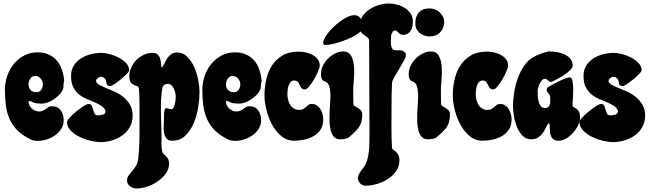

<svg xmlns="http://www.w3.org/2000/svg" viewBox="-20 -806 3714 1097"><path d="M195 -507Q232 -507 259.5 -494Q287 -481 305.5 -459Q324 -437 334 -407Q344 -377 347 -344Q342 -330 342.5 -315Q343 -300 335 -286Q327 -272 313.5 -259.5Q300 -247 284 -236.5Q268 -226 251 -220Q234 -214 218 -214Q204 -214 188 -216Q172 -218 161 -226L143 -230V-226Q143 -203 162 -186Q181 -169 203 -169Q216 -169 225.5 -173.5Q235 -178 242.5 -184Q250 -190 257.5 -194.5Q265 -199 276 -199Q311 -199 327.5 -175Q344 -151 344 -119Q344 -92 330 -70Q316 -48 294 -32.5Q272 -17 246 -9Q220 -1 195 -1Q171 -1 152 -11Q106 -34 78 -62.5Q50 -91 34.5 -126.5Q19 -162 13.5 -203.5Q8 -245 8 -293Q8 -333 21 -371.5Q34 -410 58.5 -440Q83 -470 117.5 -488.5Q152 -507 195 -507ZM143 -324Q143 -304 155 -291.5Q167 -279 188 -279Q206 -279 215.5 -293Q225 -307 225 -324Q225 -343 212 -357.5Q199 -372 180 -372Q163 -372 153 -356Q143 -340 143 -324Z M560 -504Q579 -504 606 -497Q633 -490 658 -477Q683 -464 700.5 -445.5Q718 -427 718 -404Q718 -398 703.5 -383Q689 -368 670 -352.5Q651 -337 633.5 -325.5Q616 -314 610 -314Q602 -314 595.5 -318Q589 -322 589 -330Q587 -338 585 -346.5Q583 -355 575 -360Q568 -367 558 -367Q553 -367 547 -365Q541 -362 535 -357Q529 -352 529 -344Q529 -332 544.5 -323Q560 -314 583 -304.5Q606 -295 633.5 -283Q661 -271 684 -252.5Q707 -234 722.5 -208Q738 -182 738 -145Q738 -108 721.5 -79.5Q705 -51 678.5 -32Q652 -13 619 -3.5Q586 6 553 6Q531 6 498.5 -1.5Q466 -9 436 -23.5Q406 -38 384.5 -59.5Q363 -81 363 -109Q363 -118 379 -135Q395 -152 415.5 -169Q436 -186 456.5 -199Q477 -212 486 -212Q500 -212 504.5 -202Q509 -192 512 -179.5Q515 -167 520 -157Q525 -147 541 -147Q555 -147 569 -151.5Q583 -156 583 -173Q575 -192 557 -203Q539 -214 517 -223Q495 -232 472 -242Q449 -252 430 -268Q411 -284 398.5 -308.5Q386 -333 386 -372Q386 -407 402 -432Q418 -457 443.5 -473Q469 -489 500 -496.5Q531 -504 560 -504Z M992 -506Q1027 -506 1051.5 -480.5Q1076 -455 1091 -419.5Q1106 -384 1113 -345.5Q1120 -307 1120 -280Q1120 -245 1113 -197.5Q1106 -150 1088.5 -106.5Q1071 -63 1040.5 -32.5Q1010 -2 964 -2Q941 -2 930.5 -16Q920 -30 917 -50Q914 -70 915.5 -92Q917 -114 917 -131Q917 -145 917.5 -158.5Q918 -172 923 -185Q931 -190 940.5 -186Q950 -182 959 -182Q966 -182 971 -191Q976 -200 979 -212Q982 -224 983 -236Q984 -248 984 -253Q984 -262 981.5 -274.5Q979 -287 973.5 -299Q968 -311 959.5 -319Q951 -327 939 -327Q929 -327 919.5 -321.5Q910 -316 908 -305Q902 -276 900.5 -238.5Q899 -201 899.5 -162Q900 -123 901.5 -84.5Q903 -46 903 -16Q903 -8 902.5 5Q902 18 903 31.5Q904 45 906 56.5Q908 68 913 72Q928 86 937 97Q946 108 946 130Q946 160 927 186Q908 212 880 231Q852 250 820 260.5Q788 271 761 271Q741 271 723.5 258.5Q706 246 706 225Q706 209 715 196.5Q724 184 735.5 171Q747 158 757 141.5Q767 125 770 100Q777 30 777 -42Q777 -114 777 -185Q777 -192 777 -211.5Q777 -231 776.5 -252Q776 -273 774.5 -290.5Q773 -308 770 -311Q758 -316 748.5 -319.5Q739 -323 732.5 -328.5Q726 -334 722.5 -343.5Q719 -353 719 -370Q719 -396 730 -420.5Q741 -445 759.5 -463.5Q778 -482 802 -493Q826 -504 852 -504Q870 -504 879.5 -496Q889 -488 893.5 -475.5Q898 -463 899.5 -448.5Q901 -434 902 -422Q909 -422 915 -435Q921 -448 930 -464Q939 -480 953.5 -493Q968 -506 992 -506Z M1323 -507Q1360 -507 1387.5 -494Q1415 -481 1433.5 -459Q1452 -437 1462 -407Q1472 -377 1475 -344Q1470 -330 1470.5 -315Q1471 -300 1463 -286Q1455 -272 1441.5 -259.5Q1428 -247 1412 -236.5Q1396 -226 1379 -220Q1362 -214 1346 -214Q1332 -214 1316 -216Q1300 -218 1289 -226L1271 -230V-226Q1271 -203 1290 -186Q1309 -169 1331 -169Q1344 -169 1353.5 -173.5Q1363 -178 1370.5 -184Q1378 -190 1385.5 -194.5Q1393 -199 1404 -199Q1439 -199 1455.5 -175Q1472 -151 1472 -119Q1472 -92 1458 -70Q1444 -48 1422 -32.5Q1400 -17 1374 -9Q1348 -1 1323 -1Q1299 -1 1280 -11Q1234 -34 1206 -62.5Q1178 -91 1162.5 -126.5Q1147 -162 1141.5 -203.5Q1136 -245 1136 -293Q1136 -333 1149 -371.5Q1162 -410 1186.5 -440Q1211 -470 1245.5 -488.5Q1280 -507 1323 -507ZM1271 -324Q1271 -304 1283 -291.5Q1295 -279 1316 -279Q1334 -279 1343.5 -293Q1353 -307 1353 -324Q1353 -343 1340 -357.5Q1327 -372 1308 -372Q1291 -372 1281 -356Q1271 -340 1271 -324Z M1685 -511Q1703 -511 1724 -507Q1745 -503 1763.5 -493.5Q1782 -484 1794.5 -468.5Q1807 -453 1807 -431Q1807 -421 1797.5 -398.5Q1788 -376 1774.5 -353Q1761 -330 1746.5 -312.5Q1732 -295 1722 -295Q1714 -295 1707 -299Q1700 -303 1698 -311Q1694 -316 1691.5 -322Q1689 -328 1685.5 -333.5Q1682 -339 1677 -342.5Q1672 -346 1662 -346Q1649 -346 1641 -337.5Q1633 -329 1629 -317Q1625 -305 1623.5 -292Q1622 -279 1622 -270Q1622 -254 1625.5 -238Q1629 -222 1637 -208.5Q1645 -195 1658 -186.5Q1671 -178 1689 -178Q1705 -178 1713.5 -183.5Q1722 -189 1728.5 -195Q1735 -201 1742 -206.5Q1749 -212 1763 -212Q1779 -212 1791 -203.5Q1803 -195 1811 -182Q1819 -169 1823 -153.5Q1827 -138 1827 -124Q1827 -90 1812 -66.5Q1797 -43 1773 -29Q1749 -15 1719.5 -8.5Q1690 -2 1662 -2Q1618 -2 1586 -29.5Q1554 -57 1533 -97Q1512 -137 1501.5 -181.5Q1491 -226 1491 -260Q1491 -306 1501 -351Q1511 -396 1534 -431.5Q1557 -467 1594 -489Q1631 -511 1685 -511Z M1940 -512Q1974 -512 1987.5 -485Q2001 -458 2003 -421.5Q2005 -385 2001.5 -348Q1998 -311 1998 -292L1999 -212Q1999 -204 2007 -199.5Q2015 -195 2024.5 -189.5Q2034 -184 2042 -175.5Q2050 -167 2050 -152Q2050 -103 2026.5 -73.5Q2003 -44 1967 -17Q1947 -10 1924 -10Q1902 -10 1889 -23.5Q1876 -37 1870 -59Q1864 -81 1863 -108Q1862 -135 1863 -162Q1864 -189 1866 -213Q1868 -237 1868 -252Q1868 -285 1864 -302.5Q1860 -320 1854 -328Q1848 -336 1841 -338.5Q1834 -341 1828 -344.5Q1822 -348 1818 -356.5Q1814 -365 1814 -385Q1814 -407 1825 -430Q1836 -453 1854 -471Q1872 -489 1894.5 -500.5Q1917 -512 1940 -512ZM2004 -719Q2034 -719 2043.5 -693Q2053 -667 2045 -636Q2042 -626 2027 -615Q2012 -604 1990.5 -593.5Q1969 -583 1943.5 -573.5Q1918 -564 1895 -558Q1872 -552 1854 -550Q1836 -548 1829 -552Q1824 -561 1830 -577Q1836 -593 1849.5 -611.5Q1863 -630 1882.5 -649Q1902 -668 1923 -683.5Q1944 -699 1965 -709Q1986 -719 2004 -719Z M2202 -786Q2225 -786 2249 -779.5Q2273 -773 2293 -760.5Q2313 -748 2326 -728.5Q2339 -709 2339 -683Q2339 -670 2336.5 -656.5Q2334 -643 2327.5 -632Q2321 -621 2310 -614Q2299 -607 2283 -607Q2273 -607 2267 -611Q2261 -615 2256.5 -619.5Q2252 -624 2247.5 -628Q2243 -632 2236 -632Q2228 -632 2222.5 -622.5Q2217 -613 2215 -607L2213 -569Q2213 -547 2217 -536.5Q2221 -526 2227.5 -522Q2234 -518 2243 -518.5Q2252 -519 2261.5 -519Q2271 -519 2280.5 -515.5Q2290 -512 2299 -500V-493Q2299 -480 2287 -458Q2275 -436 2260.5 -412Q2246 -388 2233.5 -366.5Q2221 -345 2220 -332Q2218 -298 2217.5 -263.5Q2217 -229 2217 -195Q2217 -138 2216.5 -78Q2216 -18 2220 40Q2220 45 2227 49.5Q2234 54 2241.5 60.5Q2249 67 2255.5 78.5Q2262 90 2262 110Q2262 145 2243 172Q2224 199 2195 217.5Q2166 236 2132 245.5Q2098 255 2068 255Q2051 255 2038 242Q2025 229 2025 212Q2025 200 2030.5 189.5Q2036 179 2043 169.5Q2050 160 2057.5 150.5Q2065 141 2070 130Q2079 110 2083.5 86Q2088 62 2089.5 37Q2091 12 2091 -12.5Q2091 -37 2091 -59Q2091 -187 2090 -314Q2089 -441 2089 -569Q2089 -585 2080.5 -592Q2072 -599 2061.5 -605.5Q2051 -612 2042.5 -622.5Q2034 -633 2034 -656Q2034 -687 2050 -711.5Q2066 -736 2091 -752.5Q2116 -769 2145.5 -777.5Q2175 -786 2202 -786Z M2435 -758Q2450 -758 2465 -752Q2480 -746 2491.5 -735.5Q2503 -725 2510.5 -711.5Q2518 -698 2518 -682Q2518 -646 2495.5 -622Q2473 -598 2436 -598Q2402 -598 2377.5 -618Q2353 -638 2353 -674Q2353 -712 2373.5 -735Q2394 -758 2435 -758ZM2441 -512Q2475 -512 2488.5 -485Q2502 -458 2504 -421.5Q2506 -385 2502.5 -348Q2499 -311 2499 -292L2500 -212Q2500 -204 2508 -199.5Q2516 -195 2525.5 -189.5Q2535 -184 2543 -175.5Q2551 -167 2551 -152Q2551 -103 2527.5 -73.5Q2504 -44 2468 -17Q2448 -10 2425 -10Q2403 -10 2390 -23.5Q2377 -37 2371 -59Q2365 -81 2364 -108Q2363 -135 2364 -162Q2365 -189 2367 -213Q2369 -237 2369 -252Q2369 -285 2365 -302.5Q2361 -320 2355 -328Q2349 -336 2342 -338.5Q2335 -341 2329 -344.5Q2323 -348 2319 -356.5Q2315 -365 2315 -385Q2315 -407 2326 -430Q2337 -453 2355 -471Q2373 -489 2395.5 -500.5Q2418 -512 2441 -512Z M2761 -511Q2779 -511 2800 -507Q2821 -503 2839.5 -493.5Q2858 -484 2870.5 -468.5Q2883 -453 2883 -431Q2883 -421 2873.5 -398.5Q2864 -376 2850.5 -353Q2837 -330 2822.5 -312.5Q2808 -295 2798 -295Q2790 -295 2783 -299Q2776 -303 2774 -311Q2770 -316 2767.5 -322Q2765 -328 2761.5 -333.5Q2758 -339 2753 -342.5Q2748 -346 2738 -346Q2725 -346 2717 -337.5Q2709 -329 2705 -317Q2701 -305 2699.5 -292Q2698 -279 2698 -270Q2698 -254 2701.5 -238Q2705 -222 2713 -208.5Q2721 -195 2734 -186.5Q2747 -178 2765 -178Q2781 -178 2789.5 -183.5Q2798 -189 2804.5 -195Q2811 -201 2818 -206.5Q2825 -212 2839 -212Q2855 -212 2867 -203.5Q2879 -195 2887 -182Q2895 -169 2899 -153.5Q2903 -138 2903 -124Q2903 -90 2888 -66.5Q2873 -43 2849 -29Q2825 -15 2795.5 -8.5Q2766 -2 2738 -2Q2694 -2 2662 -29.5Q2630 -57 2609 -97Q2588 -137 2577.5 -181.5Q2567 -226 2567 -260Q2567 -306 2577 -351Q2587 -396 2610 -431.5Q2633 -467 2670 -489Q2707 -511 2761 -511Z M3118 -512Q3137 -512 3160.5 -508.5Q3184 -505 3204 -496Q3224 -487 3238 -471Q3252 -455 3252 -430Q3252 -419 3235 -403Q3218 -387 3196 -373Q3174 -359 3153 -348.5Q3132 -338 3125 -337Q3118 -341 3109.5 -348.5Q3101 -356 3094 -356Q3085 -356 3077.5 -348Q3070 -340 3064 -329Q3058 -318 3055 -306Q3052 -294 3052 -286Q3052 -275 3052.5 -259Q3053 -243 3057 -227Q3061 -211 3069.5 -200Q3078 -189 3094 -189Q3105 -189 3111 -193.5Q3117 -198 3120 -205.5Q3123 -213 3123.5 -222Q3124 -231 3124 -240Q3124 -253 3121.5 -259.5Q3119 -266 3115.5 -270.5Q3112 -275 3108.5 -278.5Q3105 -282 3103 -290L3106 -304Q3113 -310 3131 -320Q3149 -330 3169.5 -340Q3190 -350 3208.5 -357Q3227 -364 3235 -364Q3247 -364 3251 -342.5Q3255 -321 3255 -293.5Q3255 -266 3253 -240Q3251 -214 3251 -205Q3251 -197 3257.5 -194Q3264 -191 3272.5 -185.5Q3281 -180 3287.5 -168.5Q3294 -157 3294 -132Q3294 -112 3282.5 -89Q3271 -66 3253.5 -46.5Q3236 -27 3214.5 -14.5Q3193 -2 3172 -2Q3154 -2 3143.5 -9.5Q3133 -17 3128 -29Q3123 -41 3122 -55.5Q3121 -70 3121 -83Q3121 -92 3118 -101H3112Q3103 -85 3095 -69Q3087 -53 3076.5 -40Q3066 -27 3051.5 -18.5Q3037 -10 3015 -10Q2985 -10 2965 -31Q2945 -52 2933 -82Q2921 -112 2916 -144.5Q2911 -177 2911 -200Q2911 -234 2917.5 -276Q2924 -318 2938 -357.5Q2952 -397 2975 -430.5Q2998 -464 3031 -482Q3037 -485 3049 -490.5Q3061 -496 3074.5 -500.5Q3088 -505 3100 -508.5Q3112 -512 3118 -512Z M3488 -504Q3507 -504 3534 -497Q3561 -490 3586 -477Q3611 -464 3628.5 -445.5Q3646 -427 3646 -404Q3646 -398 3631.5 -383Q3617 -368 3598 -352.5Q3579 -337 3561.5 -325.5Q3544 -314 3538 -314Q3530 -314 3523.5 -318Q3517 -322 3517 -330Q3515 -338 3513 -346.5Q3511 -355 3503 -360Q3496 -367 3486 -367Q3481 -367 3475 -365Q3469 -362 3463 -357Q3457 -352 3457 -344Q3457 -332 3472.5 -323Q3488 -314 3511 -304.5Q3534 -295 3561.5 -283Q3589 -271 3612 -252.5Q3635 -234 3650.5 -208Q3666 -182 3666 -145Q3666 -108 3649.5 -79.5Q3633 -51 3606.5 -32Q3580 -13 3547 -3.5Q3514 6 3481 6Q3459 6 3426.5 -1.5Q3394 -9 3364 -23.5Q3334 -38 3312.5 -59.5Q3291 -81 3291 -109Q3291 -118 3307 -135Q3323 -152 3343.5 -169Q3364 -186 3384.5 -199Q3405 -212 3414 -212Q3428 -212 3432.5 -202Q3437 -192 3440 -179.5Q3443 -167 3448 -157Q3453 -147 3469 -147Q3483 -147 3497 -151.5Q3511 -156 3511 -173Q3503 -192 3485 -203Q3467 -214 3445 -223Q3423 -232 3400 -242Q3377 -252 3358 -268Q3339 -284 3326.5 -308.5Q3314 -333 3314 -372Q3314 -407 3330 -432Q3346 -457 3371.5 -473Q3397 -489 3428 -496.5Q3459 -504 3488 -504Z"/></svg>

Font: r_Neptun CAT
Style: Regular
Weight: 400
Foundry: Peter Wiegel, CAT-Fonts
Version: Version 1.000;June 8, 2024;FontCreator 14.0.0.2814 32-bit